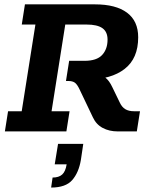

<svg xmlns="http://www.w3.org/2000/svg" viewBox="-20 -603 692 881"><path d="M2.4 0 17 -92.6H79.6L142.5 -490.4H79.9L94.4 -583H416Q511.4 -583 562.7 -544.9Q614.1 -506.7 614.1 -431.9Q614.1 -334.9 551.8 -286.6Q489.6 -238.4 381.7 -238.4H337.4L409.1 -262.4Q443.8 -262.4 462.7 -247.6Q481.6 -232.7 495.3 -203.2L529.5 -132.6Q539.4 -111.3 555.2 -101.9Q570.9 -92.6 594.4 -92.6H622.4L607.8 0H520.3Q481.2 0 451.2 -16Q421.2 -32 406.2 -64.6L345.5 -191.9Q334.1 -216.4 323.1 -223.9Q312.1 -231.3 294.7 -231.3H282.7L297.3 -323.9H367.9Q423.7 -323.9 448.6 -350.7Q473.5 -377.5 473.5 -421.3Q473.5 -457 450 -473.7Q426.4 -490.4 376.8 -490.4H279.5L216.6 -92.6H299.2L284.6 0ZM214.6 257.6 221.3 211.7Q249.9 211.7 265.2 197.9Q280.6 184.1 285.8 151.1H231.1L246.4 57H362.1L351.1 131Q341.3 189.1 311.3 223.4Q281.3 257.6 214.6 257.6Z"/></svg>

Font: Rokkitt SemiBold
Style: Italic
Weight: 600
Italic angle: -9°
Designer: Vernon Adams
Foundry: Vernon Adams
Version: Version 3.103